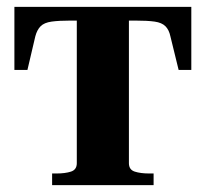

<svg xmlns="http://www.w3.org/2000/svg" viewBox="-20 -540 600 560"><path d="M281 -480V-520H538V-336H501L477 -434Q473 -453 462.5 -463.5Q452 -474 431 -477Q410 -480 373 -480ZM280 -480H187Q152 -480 130.5 -477Q109 -474 98.5 -463.5Q88 -453 83 -434L60 -336H22V-520H280ZM356 -64Q356 -45 373 -39.5Q390 -34 415 -34H428V0H132V-34H145Q170 -34 187 -39.5Q204 -45 204 -64V-520H356Z"/></svg>

Font: Roboto Serif 144pt SemiBold
Style: Regular
Weight: 600
Version: Version 1.008